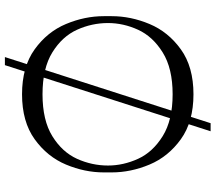

<svg xmlns="http://www.w3.org/2000/svg" viewBox="-68 -742 880 784"><g transform="rotate(-90 372.0 -350.0)"><path d="M698 -334Q698 -256 666 -179.5Q634 -103 562.5 -51.5Q491 0 379 0Q267 0 195.5 -51.5Q124 -103 92 -179.5Q60 -256 60 -334V-366Q60 -444 92 -520.5Q124 -597 195.5 -648.5Q267 -700 379 -700Q491 -700 562.5 -648.5Q634 -597 666 -520.5Q698 -444 698 -366ZM379 -85.1Q484.8 -85.1 549.9 -125.7Q615.1 -166.2 642.5 -226.3Q669.9 -286.4 669.9 -349Q669.9 -414.8 642.5 -475.4Q615.1 -536 550.2 -576.2Q485.4 -616.4 379 -616.4Q272.6 -616.4 207.8 -576.2Q142.9 -536 115.5 -475.4Q88.1 -414.8 88.1 -349Q88.1 -286.4 115.5 -226.3Q142.9 -166.2 208.1 -125.7Q273.2 -85.1 379 -85.1ZM498 -770H531L261 70H228Z"/></g></svg>

Font: Space Cowgirl
Style: Regular
Weight: 400
Designer: Valery Marier
Foundry: Valery Marier
Version: Version 1.000